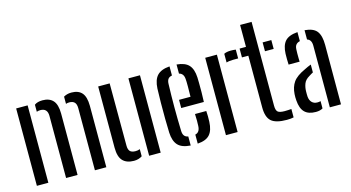

<svg xmlns="http://www.w3.org/2000/svg" viewBox="-83 -1100 2630 1438"><g transform="rotate(-15 1232.0 -381.0)"><path d="M504.5 0V-483Q504 -514 490.2 -527.5Q476.5 -541 450 -541Q435 -541 424 -536.5V-592.5Q436 -599.5 450.8 -603.8Q465.5 -608 484.5 -608Q538 -608 565.2 -577.2Q592.5 -546.5 593 -476V0ZM281 0V-483Q280 -541 226.5 -541Q210.5 -541 197.5 -536V-590.5Q220.5 -608 260 -608Q313.5 -608 341.5 -577.2Q369.5 -546.5 370 -476V0ZM54.5 0V-600H143.5V0Z M690.5 -125V-600H779.5L780.5 -117.5Q780.5 -87 793.5 -73.2Q806.5 -59.5 836.5 -59.5Q855.5 -59.5 870 -66V-10.5Q843 7.5 806.5 7.5Q750 7.5 720.2 -23.5Q690.5 -54.5 690.5 -125ZM925 0V-600H1014.5V0Z M1115 -128.5Q1113 -174.5 1112.5 -236Q1112 -297.5 1112.5 -360Q1113 -422.5 1115 -470Q1118.5 -537.5 1149 -569.8Q1179.5 -602 1245.5 -607V-536.5Q1223 -532 1214 -518.5Q1205 -505 1204.5 -482Q1201.5 -390 1201.5 -302.2Q1201.5 -214.5 1204.5 -119.5Q1205 -94 1214.8 -80.8Q1224.5 -67.5 1245.5 -63.5V6.5Q1177.5 2 1147.8 -30.5Q1118 -63 1115 -128.5ZM1249.5 -283V-346.5H1338.5Q1339.5 -388 1339.5 -428.2Q1339.5 -468.5 1338 -482Q1336 -527.5 1300 -536.5V-607Q1365 -601.5 1394 -569.5Q1423 -537.5 1426 -473Q1426.5 -461.5 1427 -430Q1427.5 -398.5 1427.2 -358.8Q1427 -319 1425 -283ZM1300 6.5V-63.5Q1336 -71.5 1338 -120Q1339 -135 1339 -159.8Q1339 -184.5 1337.5 -213H1425Q1426.5 -197 1426.8 -171Q1427 -145 1426 -128.5Q1423 -62.5 1394.2 -30.2Q1365.5 2 1300 6.5Z M1666 -524.5V-592Q1686.5 -602.5 1719 -602.5Q1739 -602.5 1757.5 -600V-531.5H1720Q1687.5 -531.5 1666 -524.5ZM1520.5 0V-600H1611V0Z M1787 -531.5V-600H1836.5V-770H1925.5V-120Q1925.5 -84.5 1939.2 -72.2Q1953 -60 1993 -60Q2008 -60 2019 -60.8Q2030 -61.5 2044.5 -62.5V2.5Q2022.5 7.5 1992 7.5Q1906.5 7.5 1871.5 -23.5Q1836.5 -54.5 1836.5 -130.5V-531.5ZM1965.5 -531.5V-600H2033V-531.5Z M2110.5 -389Q2109.5 -408 2109.2 -430.2Q2109 -452.5 2109.5 -473Q2112 -537 2140.2 -569.2Q2168.5 -601.5 2237.5 -607V-537Q2218.5 -533 2207.8 -520.8Q2197 -508.5 2196 -484.5Q2195 -471 2195 -451.8Q2195 -432.5 2195.2 -415Q2195.5 -397.5 2196 -389ZM2326 0V-478.5Q2326 -525 2292.5 -535V-607Q2360.5 -601.5 2386.8 -566.8Q2413 -532 2413 -461L2412.5 0ZM2097 -114.5Q2096 -126.5 2095.8 -139Q2095.5 -151.5 2096.5 -164Q2100 -218.5 2126 -255.8Q2152 -293 2220.5 -324Q2232 -330 2245 -335.8Q2258 -341.5 2271 -346.5V-285.5Q2263.5 -282 2255.8 -277Q2248 -272 2239 -266.5Q2206.5 -248 2196 -220.5Q2185.5 -193 2185 -163Q2184.5 -149.5 2184.8 -140Q2185 -130.5 2185.5 -120.5Q2188 -92 2203.8 -75.8Q2219.5 -59.5 2247 -59.5Q2260.5 -59.5 2271 -63V-6.5Q2250 6.5 2217 6.5Q2159.5 6.5 2130.5 -22.8Q2101.5 -52 2097 -114.5Z"/></g></svg>

Font: Big Shoulders Stencil Text Medium
Style: Regular
Weight: 500
Designer: Patric King
Foundry: XO Type Co
Version: Version 1.000